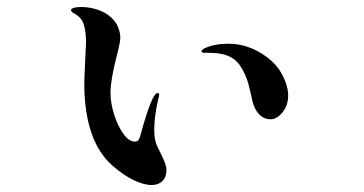

<svg xmlns="http://www.w3.org/2000/svg" viewBox="-20 -510 1040 549"><path d="M302 -36Q221 -107 221 -272Q221 -283 224 -346Q226 -380 226 -388Q226 -421 219 -441.5Q212 -462 191 -472Q183 -477 183 -481Q183 -485 191 -487.5Q199 -490 213 -490Q235 -490 258.5 -482.5Q282 -475 299 -459Q312 -447 318 -431.5Q324 -416 324 -402Q324 -389 313 -347Q296 -281 296 -244Q296 -215 306.5 -182Q317 -149 333 -127Q349 -105 366 -105Q376 -105 380 -118Q402 -198 415 -225Q420 -235 423.5 -239.5Q427 -244 431 -244Q435 -244 435 -238Q435 -236 431 -220Q421 -174 421 -139Q421 -109 430 -91Q445 -61 450.5 -47Q456 -33 456 -23Q456 -4 444.5 7.5Q433 19 414 19Q391 19 362 5Q333 -9 302 -36ZM702 -220Q700 -227 693.5 -257Q687 -287 673 -312Q659 -337 639 -347Q616 -359 577 -359H567Q556 -359 556 -363Q556 -367 565 -372Q593 -385 633 -385Q690 -385 740 -349Q772 -326 788 -294.5Q804 -263 804 -237Q804 -209 788 -189Q772 -169 754 -169Q735 -169 721.5 -182.5Q708 -196 702 -220Z"/></svg>

Font: Shippori Mincho
Style: Bold
Weight: 700
Designer: FONTDASU
Foundry: FONTDASU / Google Inc. / but / Adobe
Version: Version 3.110; ttfautohint (v1.8.3)